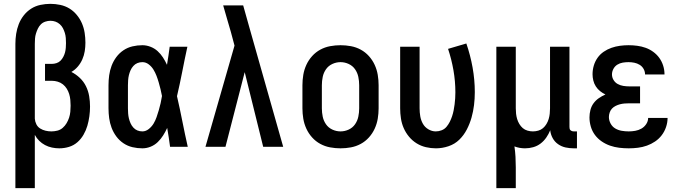

<svg xmlns="http://www.w3.org/2000/svg" viewBox="-20 -763 3540 998"><path d="M60 215V-535Q60 -561 64 -587Q68 -613 77.5 -637.5Q87 -662 103.5 -683Q120 -704 142 -718Q164 -732 190 -737.5Q216 -743 242 -743Q268 -743 293.5 -737.5Q319 -732 340.5 -719Q362 -706 379 -685.5Q396 -665 406 -641.5Q416 -618 420 -592.5Q424 -567 424 -541Q424 -519 420.5 -497Q417 -475 408 -454.5Q399 -434 384.5 -417Q370 -400 351 -389Q375 -377 395 -358Q415 -339 427 -314.5Q439 -290 443.5 -263Q448 -236 448 -209Q448 -184 444.5 -158.5Q441 -133 434 -109Q427 -85 414 -62.5Q401 -40 382 -23.5Q363 -7 338.5 0.5Q314 8 288 8Q269 8 250 4Q231 0 214 -9Q197 -18 183.5 -31.5Q170 -45 161 -62V215ZM247 -80Q263 -80 278.5 -84Q294 -88 306 -98.5Q318 -109 326 -122.5Q334 -136 339 -151Q344 -166 345.5 -182Q347 -198 347 -214Q347 -229 345.5 -244.5Q344 -260 339.5 -274.5Q335 -289 327 -302Q319 -315 307 -324.5Q295 -334 280 -338.5Q265 -343 250 -343H214V-431H250Q262 -431 274 -435Q286 -439 294.5 -447.5Q303 -456 309 -467.5Q315 -479 318 -490.5Q321 -502 322 -514.5Q323 -527 323 -539Q323 -552 322 -565.5Q321 -579 317 -592Q313 -605 307 -616.5Q301 -628 291 -637Q281 -646 268.5 -650.5Q256 -655 242 -655Q229 -655 215.5 -650.5Q202 -646 192.5 -636.5Q183 -627 177 -614.5Q171 -602 167 -589Q163 -576 162 -562.5Q161 -549 161 -535V-146Q162 -131 169 -117Q176 -103 189 -95Q202 -87 217 -83.5Q232 -80 247 -80Z M720 8Q694 8 668.5 2Q643 -4 621.5 -18.5Q600 -33 584.5 -54Q569 -75 560 -99Q551 -123 547.5 -148.5Q544 -174 544 -200V-320Q544 -346 547.5 -371.5Q551 -397 560 -421Q569 -445 584.5 -466Q600 -487 621.5 -501.5Q643 -516 668.5 -522Q694 -528 720 -528Q741 -528 762 -520Q783 -512 799 -497.5Q815 -483 827 -464.5Q839 -446 848 -426Q852 -450 855.5 -473.5Q859 -497 862 -520H954Q940 -456 927.5 -391.5Q915 -327 900 -263Q915 -198 928 -132Q941 -66 956 0H864Q861 -25 857 -49.5Q853 -74 849 -98Q840 -78 828 -59Q816 -40 800 -24.5Q784 -9 763 -0.5Q742 8 720 8ZM720 -80Q738 -80 753.5 -92.5Q769 -105 778.5 -121Q788 -137 794 -154.5Q800 -172 805.5 -190.5Q811 -209 815 -227Q819 -245 822 -264Q819 -281 814.5 -299Q810 -317 805 -334.5Q800 -352 793.5 -369Q787 -386 777.5 -401.5Q768 -417 753 -428.5Q738 -440 720 -440Q706 -440 694 -435Q682 -430 673 -420Q664 -410 658.5 -397.5Q653 -385 650 -372.5Q647 -360 646 -346.5Q645 -333 645 -320V-200Q645 -187 646 -173.5Q647 -160 650 -147.5Q653 -135 658.5 -122.5Q664 -110 673 -100Q682 -90 694 -85Q706 -80 720 -80Z M1048 0 1199 -526 1180 -597Q1170 -631 1160 -665.5Q1150 -700 1140 -735H1244L1276 -621L1452 0H1348L1252 -388L1152 0Z M1750 8Q1723 8 1696 3Q1669 -2 1645 -15Q1621 -28 1602.5 -48.5Q1584 -69 1572.5 -94Q1561 -119 1556.5 -146Q1552 -173 1552 -200V-320Q1552 -347 1556.5 -374Q1561 -401 1572.5 -426Q1584 -451 1602.5 -471.5Q1621 -492 1645 -505Q1669 -518 1696 -523Q1723 -528 1750 -528Q1777 -528 1804 -523Q1831 -518 1855 -505Q1879 -492 1897.5 -471.5Q1916 -451 1927.5 -426Q1939 -401 1943.5 -374Q1948 -347 1948 -320V-200Q1948 -173 1943.5 -146Q1939 -119 1927.5 -94Q1916 -69 1897.5 -48.5Q1879 -28 1855 -15Q1831 -2 1804 3Q1777 8 1750 8ZM1750 -80Q1772 -80 1792.5 -89.5Q1813 -99 1825.5 -117Q1838 -135 1842.5 -156.5Q1847 -178 1847 -200V-320Q1847 -342 1842.5 -363.5Q1838 -385 1825.5 -403Q1813 -421 1792.5 -430.5Q1772 -440 1750 -440Q1728 -440 1707.5 -430.5Q1687 -421 1674.5 -403Q1662 -385 1657.5 -363.5Q1653 -342 1653 -320V-200Q1653 -178 1657.5 -156.5Q1662 -135 1674.5 -117Q1687 -99 1707.5 -89.5Q1728 -80 1750 -80Z M2246 8Q2220 8 2194 2Q2168 -4 2145.5 -18Q2123 -32 2106 -52.5Q2089 -73 2078.5 -97Q2068 -121 2064 -147.5Q2060 -174 2060 -200V-520H2161V-200Q2161 -179 2164.5 -158.5Q2168 -138 2178 -120Q2188 -102 2206.5 -91Q2225 -80 2245 -80Q2261 -80 2276 -86Q2291 -92 2301 -104Q2311 -116 2318 -130Q2325 -144 2330 -159Q2335 -174 2338 -189.5Q2341 -205 2343 -220.5Q2345 -236 2346 -252Q2347 -268 2347 -283Q2347 -341 2337 -398Q2327 -455 2309 -509L2404 -537Q2425 -476 2436.5 -412Q2448 -348 2448 -284Q2448 -250 2444 -217Q2440 -184 2431 -152Q2422 -120 2406.5 -90Q2391 -60 2367.5 -37Q2344 -14 2311.5 -3Q2279 8 2246 8Z M2560 215V-520H2661V-200Q2661 -186 2662.5 -172Q2664 -158 2668 -144.5Q2672 -131 2679.5 -118.5Q2687 -106 2697.5 -97Q2708 -88 2722 -84Q2736 -80 2750 -80Q2764 -80 2778 -84Q2792 -88 2802.5 -97Q2813 -106 2820.5 -118.5Q2828 -131 2832 -144.5Q2836 -158 2837.5 -172Q2839 -186 2839 -200V-520H2940V-103Q2940 -98 2941 -93.5Q2942 -89 2945.5 -86Q2949 -83 2953.5 -81.5Q2958 -80 2963 -80H2979V8H2963Q2941 8 2920 3.5Q2899 -1 2881 -13.5Q2863 -26 2852.5 -45.5Q2842 -65 2840 -86Q2832 -66 2819.5 -48Q2807 -30 2790 -17Q2773 -4 2752 2Q2731 8 2709 8Q2695 8 2681 5.5Q2667 3 2654 -2Q2658 25 2659.5 52.5Q2661 80 2661 107V215Z M3248 8Q3223 8 3198.5 5Q3174 2 3151 -6Q3128 -14 3107.5 -28Q3087 -42 3072.5 -61.5Q3058 -81 3051 -105Q3044 -129 3044 -153Q3044 -172 3049 -191.5Q3054 -211 3065.5 -226.5Q3077 -242 3093 -253Q3109 -264 3127 -272Q3112 -279 3099 -289.5Q3086 -300 3077 -314Q3068 -328 3064 -344.5Q3060 -361 3060 -377Q3060 -400 3066.5 -422Q3073 -444 3086 -462.5Q3099 -481 3118 -494Q3137 -507 3158.5 -514.5Q3180 -522 3202.5 -525Q3225 -528 3247 -528Q3270 -528 3292.5 -525Q3315 -522 3336 -514.5Q3357 -507 3375.5 -493.5Q3394 -480 3407 -462Q3420 -444 3427 -422Q3434 -400 3434 -377V-376H3333Q3333 -391 3325.5 -404.5Q3318 -418 3305 -426Q3292 -434 3277 -437Q3262 -440 3247 -440Q3232 -440 3217 -437.5Q3202 -435 3189 -427Q3176 -419 3168.5 -405Q3161 -391 3161 -376Q3161 -361 3169 -347.5Q3177 -334 3190.5 -326.5Q3204 -319 3219.5 -316.5Q3235 -314 3250 -314H3307V-226H3250Q3238 -226 3226 -225Q3214 -224 3202.5 -221Q3191 -218 3180 -212.5Q3169 -207 3161 -198.5Q3153 -190 3149 -178Q3145 -166 3145 -155Q3145 -137 3154 -120.5Q3163 -104 3178.5 -95Q3194 -86 3212 -83Q3230 -80 3248 -80Q3265 -80 3282 -83Q3299 -86 3314 -94.5Q3329 -103 3339 -118Q3349 -133 3349 -150H3450Q3450 -126 3442 -102.5Q3434 -79 3419.5 -60Q3405 -41 3385 -27.5Q3365 -14 3342.5 -6Q3320 2 3296 5Q3272 8 3248 8Z"/></svg>

Font: Iosevka Custom Semibold
Style: Regular
Weight: 600
Designer: Belleve Invis
Foundry: Belleve Invis
Version: Version 27.0.2; ttfautohint (v1.8.4)